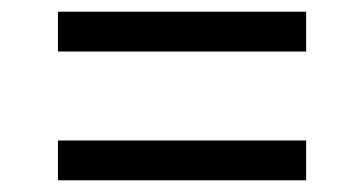

<svg xmlns="http://www.w3.org/2000/svg" viewBox="-20 -498 622 328"><path d="M79 -410V-478H503V-410ZM79 -190V-258H503V-190Z"/></svg>

Font: Gantari
Style: Regular
Weight: 400
Designer: Anugrah Pasau
Foundry: Lafontype
Version: Version 1.000; ttfautohint (v1.8.3)